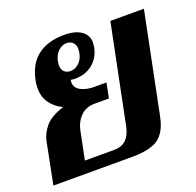

<svg xmlns="http://www.w3.org/2000/svg" viewBox="-109 -674 803 785"><g transform="rotate(-20 292.5 -282.0)"><path d="M31 -182Q38 -214 62 -242Q86 -270 142 -288Q110 -303 90 -330Q70 -357 70 -396Q70 -415 74 -431Q88 -499 132.5 -531.5Q177 -564 246 -564Q294 -564 320.5 -545.5Q347 -527 347 -494Q347 -489 345 -475Q337 -432 305.5 -406Q274 -380 227 -380Q221 -380 209 -382L208 -373Q208 -347 232 -334.5Q256 -322 288 -322H343L330 -257H268Q230 -257 206.5 -233.5Q183 -210 176 -176L151 -52H278Q311 -52 330 -70Q349 -88 357 -124L444 -553H590L501 -114Q488 -51 452 -25.5Q416 0 336 0H-5ZM280 -472Q282 -484 282 -489Q282 -508 271.5 -518.5Q261 -529 244 -529Q225 -529 208.5 -514Q192 -499 186 -472Q184 -460 184 -455Q184 -436 194.5 -426Q205 -416 221 -416Q241 -416 257.5 -430.5Q274 -445 280 -472Z"/></g></svg>

Font: Trirong
Style: Bold Italic
Weight: 700
Italic angle: -12°
Designer: Katatrad Team
Foundry: CadsonDemak
Version: Version 1.001